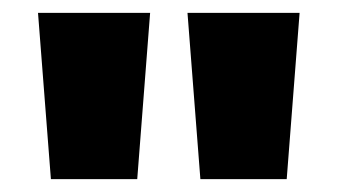

<svg xmlns="http://www.w3.org/2000/svg" viewBox="-20 -734 524 298"><path d="M213 -714H39L59 -456H193ZM445 -714H271L291 -456H425Z"/></svg>

Font: Noto Sans Gujarati ExtraCondensed Black
Style: Regular
Weight: 900
Width: 2
Designer: Jelle Bosma - Monotype Design Team, Universal Thirst
Foundry: Monotype Imaging Inc.
Version: Version 2.106